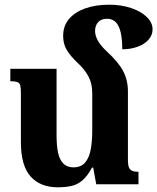

<svg xmlns="http://www.w3.org/2000/svg" viewBox="-20 -785 670 818"><path d="M525 -101Q525 -82 529.5 -71.5Q534 -61 544 -57Q554 -53 570 -53V0H390L377 -71H372Q352 -34 330.5 -16Q309 2 283.5 7.5Q258 13 226 13Q152 13 110.5 -33Q69 -79 69 -180V-388Q69 -409 66.5 -420Q64 -431 54.5 -435Q45 -439 24 -439V-492H221V-207Q221 -164 227.5 -134Q234 -104 250 -88Q266 -72 293 -72Q326 -72 343.5 -93.5Q361 -115 367 -150.5Q373 -186 373 -227V-388Q373 -429 357 -459Q341 -489 311 -517Q280 -546 264.5 -572Q249 -598 249 -632Q249 -674 273.5 -703.5Q298 -733 342.5 -749Q387 -765 445 -765Q496 -765 538 -751Q580 -737 605 -713Q630 -689 630 -660Q630 -635 612.5 -615.5Q595 -596 565.5 -585.5Q536 -575 501 -575Q501 -640 485.5 -672.5Q470 -705 436 -705Q411 -705 398 -690.5Q385 -676 385 -653Q385 -633 397.5 -611Q410 -589 435 -566Q485 -520 505 -481.5Q525 -443 525 -396Z"/></svg>

Font: Noto Serif Armenian
Style: Bold
Weight: 700
Version: Version 2.007